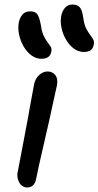

<svg xmlns="http://www.w3.org/2000/svg" viewBox="-20 -815 434 846"><path d="M100 11Q84 11 73.5 0.5Q63 -10 58.5 -27Q54 -44 59 -62Q74 -141 84.5 -196Q95 -251 102.5 -291.5Q110 -332 116 -367Q122 -402 130 -442Q133 -459 142 -472Q151 -485 163.5 -492.5Q176 -500 190 -500Q211 -500 223.5 -484.5Q236 -469 231 -439Q226 -417 217 -376Q208 -335 197 -284.5Q186 -234 174 -184Q162 -134 153 -92Q144 -50 139 -26Q136 -9 126 1Q116 11 100 11ZM349 -586Q326 -586 306 -600.5Q286 -615 271.5 -639.5Q257 -664 251 -692Q245 -720 250 -746Q255 -768 267 -781.5Q279 -795 300 -795Q320 -795 331 -783.5Q342 -772 347 -736Q351 -706 360 -689Q369 -672 377.5 -661Q386 -650 391 -640.5Q396 -631 393 -618Q390 -601 379 -593.5Q368 -586 349 -586ZM162 -556Q139 -556 118.5 -571Q98 -586 84 -610.5Q70 -635 64 -663Q58 -691 63 -717Q68 -739 80 -752Q92 -765 113 -765Q134 -765 143.5 -753.5Q153 -742 160 -705Q164 -675 172.5 -657.5Q181 -640 189.5 -629Q198 -618 203.5 -609Q209 -600 206 -587Q203 -571 192 -563.5Q181 -556 162 -556Z"/></svg>

Font: Shantell Sans
Style: Italic
Weight: 400
Italic angle: -11°
Designer: Stephen Nixon, Anya Danilova, Shantell Martin
Foundry: Arrow Type
Version: Version 1.011;[c5ecc13dd]